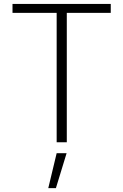

<svg xmlns="http://www.w3.org/2000/svg" viewBox="-20 -727 631 981"><path d="M43.9 -707H545.9V-661.1H321.3V0H269.5V-661.1H43.9ZM269.5 55.7H320.3L265.6 234.4H226.6Z"/></svg>

Font: Pretendard Std ExtraLight
Style: Regular
Weight: 200
Designer: Base glyphs from Inter by Rasmus Andersson; Hangeul glyphs from Noto Sans CJK(Source Han Sans) by Jang Soo-young and Kan
Foundry: Kil Hyung-jin
Version: Version 1.309